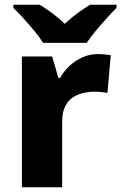

<svg xmlns="http://www.w3.org/2000/svg" viewBox="-20 -786 509 806"><path d="M391 -559Q404 -559 420 -557.5Q436 -556 445 -554L431 -396Q422 -398 408 -399.5Q394 -401 377 -401Q353 -401 329 -395.5Q305 -390 285 -376.5Q265 -363 253 -338.5Q241 -314 241 -275V0H72V-549H199L225 -459H232Q248 -487 272 -509.5Q296 -532 326.5 -545.5Q357 -559 391 -559ZM161 -606Q147 -629 124.5 -656Q102 -683 78.5 -709Q55 -735 36 -753V-766H147Q173 -750 199.5 -730.5Q226 -711 252 -686Q278 -711 305 -730.5Q332 -750 358 -766H469V-753Q451 -735 427.5 -709Q404 -683 381.5 -656Q359 -629 344 -606Z"/></svg>

Font: Noto Sans Hebrew ExtraBold
Style: Regular
Weight: 800
Designer: Monotype Design Team
Foundry: Monotype Imaging Inc.
Version: Version 2.003